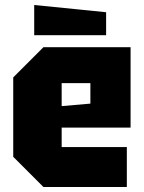

<svg xmlns="http://www.w3.org/2000/svg" viewBox="-20 -749 576 769"><path d="M33 -121V-439L154 -560H503V-238H227V-160H488V0H154ZM227 -324 342 -334V-416H227ZM405 -608H117V-729L405 -700Z"/></svg>

Font: Tektur SemiCondensed ExtraBold
Style: Regular
Weight: 800
Width: 4
Designer: Adam Jagosz
Foundry: Adam Jagosz
Version: Version 1.005;gftools[0.9.30]